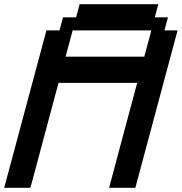

<svg xmlns="http://www.w3.org/2000/svg" viewBox="-20 -895 866 915"><path d="M500 0H625L826.2 -750H763.7L780.3 -812.5H717.8L734.4 -875H359.4L342.8 -812.5H280.3L263.7 -750H201.2L0 0H125Q147 -83 191.9 -250Q236.8 -417 258.8 -500H633.8Q611.3 -417 566.7 -250Q522 -83 500 0ZM667.5 -625H292.5Q298.3 -646 309.6 -687.7Q320.8 -729.5 326.2 -750H701.2Q695.8 -729.5 684.6 -687.5Q673.3 -645.5 667.5 -625Z"/></svg>

Font: Faithful 32x
Style: Oblique
Weight: 400
Foundry: Faithful Resource Pack
Version: Version 1.0; January 27, 2023